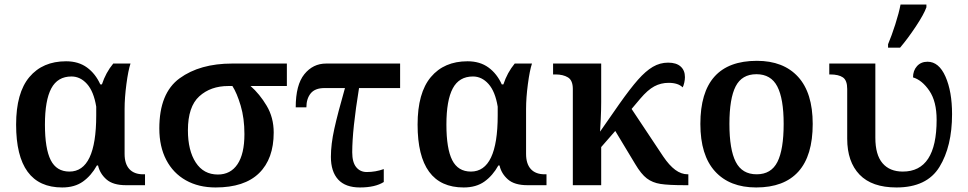

<svg xmlns="http://www.w3.org/2000/svg" viewBox="-20 -816 4265 846"><path d="M51 -267Q51 -407 109.5 -476.5Q168 -546 271 -546Q326 -546 363.5 -518.5Q401 -491 422 -444H429Q446 -496 479 -536H555Q545 -506 537 -445.5Q529 -385 529 -336V-138Q529 -94 550 -71Q571 -48 611 -48H619V0H535Q478 0 449 -25.5Q420 -51 412 -87H407Q382 -42 345.5 -16Q309 10 254 10Q51 10 51 -267ZM404 -308V-346Q393 -413 363.5 -446Q334 -479 295 -479Q234 -479 206 -426.5Q178 -374 178 -267Q178 -161 203.5 -110.5Q229 -60 286 -60Q404 -60 404 -308Z M682 -250Q682 -406 771.5 -471Q861 -536 1003 -536H1244V-437H1084Q1124 -402 1155 -350Q1186 -298 1186 -232Q1186 -116 1121.5 -53Q1057 10 930 10Q855 10 799 -21.5Q743 -53 712.5 -111.5Q682 -170 682 -250ZM1057 -225Q1057 -295 1040.5 -350.5Q1024 -406 1004 -437H986Q908 -437 858 -391.5Q808 -346 808 -242Q808 -153 842.5 -100Q877 -47 940 -47Q996 -47 1026.5 -92.5Q1057 -138 1057 -225Z M1438 -125Q1438 -180 1453 -248Q1468 -316 1500 -428H1410Q1368 -428 1349 -404.5Q1330 -381 1330 -343H1283Q1283 -442 1321 -489Q1359 -536 1417 -536H1743V-428H1562Q1532 -244 1532 -145Q1532 -101 1549.5 -79.5Q1567 -58 1596 -58Q1635 -58 1671 -71V-14Q1633 10 1566 10Q1502 10 1470 -25Q1438 -60 1438 -125Z M1820 -267Q1820 -407 1878.5 -476.5Q1937 -546 2040 -546Q2095 -546 2132.5 -518.5Q2170 -491 2191 -444H2198Q2215 -496 2248 -536H2324Q2314 -506 2306 -445.5Q2298 -385 2298 -336V-138Q2298 -94 2319 -71Q2340 -48 2380 -48H2388V0H2304Q2247 0 2218 -25.5Q2189 -51 2181 -87H2176Q2151 -42 2114.5 -16Q2078 10 2023 10Q1820 10 1820 -267ZM2173 -308V-346Q2162 -413 2132.5 -446Q2103 -479 2064 -479Q2003 -479 1975 -426.5Q1947 -374 1947 -267Q1947 -161 1972.5 -110.5Q1998 -60 2055 -60Q2173 -60 2173 -308Z M2504 -424Q2504 -462 2482.5 -475Q2461 -488 2428 -488H2417V-536H2629V-366Q2629 -330 2627 -290.5Q2625 -251 2624 -236L2709 -358Q2757 -426 2791 -464.5Q2825 -503 2856.5 -521.5Q2888 -540 2924 -540Q2960 -540 2979 -523Q2998 -506 2998 -476Q2998 -465 2995 -451.5Q2992 -438 2988 -431Q2968 -451 2926 -451Q2892 -451 2863 -435.5Q2834 -420 2801 -381L2763 -336L2902 -127Q2929 -87 2955.5 -67.5Q2982 -48 3010 -48H3013V0H2999Q2926 0 2890.5 -5.5Q2855 -11 2830 -30Q2805 -49 2779 -93L2691 -239L2629 -168V0H2504Z M3066 -270Q3066 -548 3315 -548Q3432 -548 3496.5 -477.5Q3561 -407 3561 -270Q3561 -130 3498 -60Q3435 10 3312 10Q3195 10 3130.5 -61Q3066 -132 3066 -270ZM3433 -270Q3433 -381 3405 -435Q3377 -489 3313 -489Q3249 -489 3221.5 -435.5Q3194 -382 3194 -270Q3194 -157 3222 -102.5Q3250 -48 3314 -48Q3378 -48 3405.5 -102.5Q3433 -157 3433 -270Z M3893 -621Q3909 -659 3925 -709Q3941 -759 3948 -796H4062V-784Q4051 -753 4015.5 -699.5Q3980 -646 3946 -606H3893ZM3713 -205V-424Q3713 -462 3694 -475Q3675 -488 3638 -488H3634V-536H3837V-209Q3837 -134 3868.5 -97Q3900 -60 3958 -60Q4107 -60 4107 -288Q4107 -369 4075 -416Q4043 -463 4003 -475Q4003 -505 4020.5 -524.5Q4038 -544 4067 -544Q4117 -544 4146 -478.5Q4175 -413 4175 -313Q4175 -171 4119.5 -80.5Q4064 10 3930 10Q3822 10 3767.5 -46.5Q3713 -103 3713 -205Z"/></svg>

Font: Noto Serif SemiBold
Style: Regular
Weight: 600
Designer: Monotype Design Team
Foundry: Monotype Imaging Inc.
Version: Version 1.001